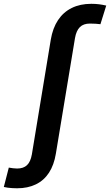

<svg xmlns="http://www.w3.org/2000/svg" viewBox="-154 -778 582 1016"><path d="M-63.5 218.3Q-76.2 218.3 -88.6 217.5Q-101.1 216.8 -112.3 215.3Q-123.5 213.9 -133.8 211.4L-107.4 108.9Q-98.6 110.8 -85.2 112.3Q-71.8 113.8 -63.5 113.8Q-29.8 113.8 -11 95.9Q7.8 78.1 14.6 39.1L114.7 -567.9Q125 -629.4 153.1 -671.6Q181.2 -713.9 225.6 -735.8Q270 -757.8 329.1 -757.8Q351.1 -757.8 370.1 -755.4Q389.2 -752.9 408.2 -748.5L377.4 -649.9Q367.7 -651.4 352.8 -652.3Q337.9 -653.3 321.8 -653.3Q287.6 -653.3 268.6 -634.5Q249.5 -615.7 242.7 -575.7L141.6 35.2Q131.8 95.2 105.2 136Q78.6 176.8 35.9 197.5Q-6.8 218.3 -63.5 218.3Z"/></svg>

Font: Inter 16pt SemiBold
Style: Italic
Weight: 600
Italic angle: -9.3988°
Version: Version 4.001;git-66647c0bb